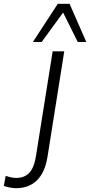

<svg xmlns="http://www.w3.org/2000/svg" viewBox="-147 -771 474 1010"><path d="M-64 219Q-76 219 -95 215.5Q-114 212 -127 207L-117 154Q-106 158 -90.5 161.5Q-75 165 -62 165Q-17 165 8.5 136.5Q34 108 43 45L130 -501H191L103 53Q90 135 48 177Q6 219 -64 219ZM26 -550 157 -751H219L307 -550H262L185 -705L72 -550Z"/></svg>

Font: Mulish ExtraLight Light
Style: Italic
Weight: 300
Italic angle: -9°
Version: Version 3.603